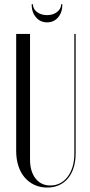

<svg xmlns="http://www.w3.org/2000/svg" viewBox="-20 -855 414 883"><path d="M54.4 -699V-160.9Q54.4 -122.8 64.6 -91.6Q74.8 -60.5 93.6 -38.6Q112.5 -16.6 138.7 -4.6Q164.9 7.5 197.2 7.5Q227.8 7.5 251.9 -3.6Q276.1 -14.8 292.9 -35Q309.6 -55.2 318.8 -84.5Q327.9 -113.8 327.9 -150V-699H321.9V-148.5Q321.9 -115.1 313.8 -88.3Q305.8 -61.5 291.1 -42.1Q276.5 -22.8 256.2 -12.3Q236 -1.9 211.9 -1.9Q168.6 -1.9 143.4 -34.3Q118.1 -66.8 118.1 -120.9V-699ZM261.2 -835.4H266.9Q266.9 -798.2 247.3 -775.2Q227.8 -752.2 196.5 -752.2Q165.3 -752.2 145.4 -775.5Q125.5 -798.8 125.5 -835.4H131.5Q131.5 -813.8 150.2 -799.6Q169 -785.4 196.8 -785.4Q223.8 -785.4 242.5 -799.9Q261.2 -814.4 261.2 -835.4Z"/></svg>

Font: Moniqa Black
Style: Regular
Weight: 900
Designer: Rajesh Rajput
Foundry: Rajesh Rajput
Version: Version 1.000